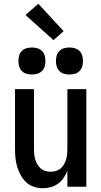

<svg xmlns="http://www.w3.org/2000/svg" viewBox="-20 -995 540 1023"><path d="M209 8Q185 8 161.5 0.5Q138 -7 120.5 -23Q103 -39 91 -60.5Q79 -82 72 -105Q65 -128 62.5 -152Q60 -176 60 -200V-520H161V-200Q161 -186 162.5 -172Q164 -158 168 -144.5Q172 -131 179.5 -118.5Q187 -106 197.5 -97Q208 -88 222 -84Q236 -80 250 -80Q264 -80 278 -84Q292 -88 302.5 -97Q313 -106 320.5 -118.5Q328 -131 332 -144.5Q336 -158 337.5 -172Q339 -186 339 -200V-520H440V0H339V-85Q331 -65 319 -47Q307 -29 289.5 -16.5Q272 -4 251 2Q230 8 209 8ZM350 -598Q335 -598 321 -602Q307 -606 296.5 -616.5Q286 -627 282 -641Q278 -655 278 -670Q278 -685 282 -699Q286 -713 296.5 -723.5Q307 -734 321 -738Q335 -742 350 -742Q365 -742 379 -738Q393 -734 403.5 -723.5Q414 -713 418 -699Q422 -685 422 -670Q422 -655 418 -641Q414 -627 403.5 -616.5Q393 -606 379 -602Q365 -598 350 -598ZM150 -598Q135 -598 121 -602Q107 -606 96.5 -616.5Q86 -627 82 -641Q78 -655 78 -670Q78 -685 82 -699Q86 -713 96.5 -723.5Q107 -734 121 -738Q135 -742 150 -742Q165 -742 179 -738Q193 -734 203.5 -723.5Q214 -713 218 -699Q222 -685 222 -670Q222 -655 218 -641Q214 -627 203.5 -616.5Q193 -606 179 -602Q165 -598 150 -598ZM265 -781 116 -915 184 -975 319 -829Z"/></svg>

Font: Zed Mono Semibold
Style: Regular
Weight: 600
Monospace: yes
Designer: Belleve Invis
Foundry: Belleve Invis
Version: Version 1.0.0; ttfautohint (v1.8.4)